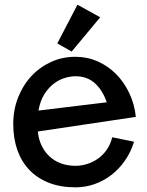

<svg xmlns="http://www.w3.org/2000/svg" viewBox="-20 -760 633 828"><path d="M305.2 -44.9Q331.1 -44.9 356.4 -53Q381.8 -61 403.3 -76.4Q424.8 -91.8 440.7 -114.7Q456.5 -137.7 463.9 -168L558.1 -148.9Q544.4 -104.5 519.5 -68.4Q494.6 -32.2 461.4 -6.3Q428.2 19.5 388.4 33.7Q348.6 47.9 305.2 47.9Q240.7 47.9 190.9 28.3Q141.1 8.8 106.9 -26.9Q72.8 -62.5 54.9 -112.8Q37.1 -163.1 37.1 -225.1Q37.1 -286.1 57.9 -339.1Q78.6 -392.1 114.7 -431.2Q150.9 -470.2 199.7 -492.7Q248.5 -515.1 305.2 -515.1Q356 -515.1 400.9 -495.4Q445.8 -475.6 480.5 -440.7Q515.1 -405.8 537.6 -358.4Q560.1 -311 565.9 -255.9L143.1 -192.9Q146.5 -158.2 160.2 -130.6Q173.8 -103 195.1 -84Q216.3 -64.9 244.4 -54.9Q272.5 -44.9 305.2 -44.9ZM439.9 -318.8 437 -328.1Q418.5 -376.5 386 -403.8Q353.5 -431.2 305.2 -431.2Q284.7 -431.2 260.3 -424.1Q235.8 -417 212.9 -399.9Q189.9 -382.8 171.6 -354.2Q153.3 -325.7 146 -283.2ZM412.1 -685.5 289.1 -537.6 227.1 -572.8 314 -739.7Z"/></svg>

Font: McLaren
Style: Regular
Weight: 400
Designer: Astigmatic (AOETI)
Foundry: Astigmatic (AOETI)
Version: Version 1.000